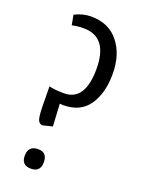

<svg xmlns="http://www.w3.org/2000/svg" viewBox="-142 -798 644 874"><g transform="rotate(20 180.0 -360.5)"><path d="M76 -34Q76 -83 124 -83Q168 -83 168 -35.5Q168 12 122 12Q76 12 76 -34Q76 -83 124 -83Q168 -83 168 -35.5Q168 12 122 12Q76 12 76 -34ZM146 -362Q248 -362 248 -516.5Q248 -671 130 -671Q103 -671 74 -665L65 -713Q104 -733 144 -733Q230 -733 277.5 -673.5Q325 -614 325 -520Q325 -426 284.5 -368Q244 -310 162 -310L145 -311L151 -203L103 -191Q86 -194 81 -211.5Q76 -229 75 -273L74 -369Q103 -362 146 -362Z"/></g></svg>

Font: Ruluko
Style: Regular
Weight: 400
Designer: Ana Sanfelippo, Angelica Diaz, Meme Hernandez
Foundry: Ana Sanfelippo, Angelica Diaz y Meme Hernandez
Version: Version 1.001